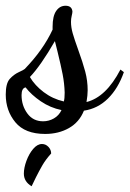

<svg xmlns="http://www.w3.org/2000/svg" viewBox="-40 -415 451 668"><path d="M-20 -86Q-20 -125 -6 -140.5Q8 -156 25.5 -164Q43 -172 46 -175Q110 -241 143 -312V-322Q143 -359 155.5 -377Q168 -395 188 -395Q210 -395 212 -375Q212 -370 209.5 -360Q207 -350 207 -339Q207 -320 213 -299Q219 -278 232 -242Q248 -198 256.5 -166Q265 -134 265 -101Q265 -84 261 -60Q329 -77 379 -173L391 -164Q371 -107 335.5 -72Q300 -37 252 -30Q236 10 200 30.5Q164 51 117 51Q47 51 13.5 10.5Q-20 -30 -20 -86ZM185 -93Q184 -125 178 -156Q172 -187 160 -236L151 -272Q102 -187 64 -147Q81 -118 112 -94.5Q143 -71 182 -62Q185 -71 185 -93ZM174 -32Q135 -40 102 -62.5Q69 -85 49 -111Q35 -108 35 -84Q35 -48 55 -20.5Q75 7 110 7Q130 7 147.5 -3Q165 -13 174 -32ZM43 189Q43 169 52 144.5Q61 120 75.5 103Q90 86 106 86Q119 86 128.5 96Q138 106 138 119Q119 140 107.5 160Q96 180 85 202Q74 224 70 233Q43 217 43 189Z"/></svg>

Font: Dancing Script
Style: Bold
Weight: 700
Designer: Pablo Impallari
Foundry: Pablo Impallari
Version: Version 2.000